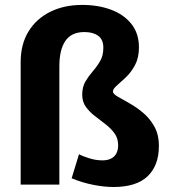

<svg xmlns="http://www.w3.org/2000/svg" viewBox="-20 -747 687 777"><path d="M438.9 9.8Q401.9 9.8 357.3 1Q312.8 -7.7 269.9 -25.5L299.7 -122.9Q314.5 -114.7 341.3 -106.4Q368.2 -98 394.6 -98Q414.6 -98 428.8 -104.9Q442.9 -111.8 450.5 -125.4Q458.1 -139.1 458.1 -159.3Q458.1 -187.3 443.4 -207.5Q428.6 -227.6 407.1 -244.2Q385.5 -260.8 363.9 -277.5Q342.2 -294.2 327.4 -314.7Q312.7 -335.3 312.7 -363.5Q312.7 -395.1 325.7 -417.2Q338.7 -439.3 355.5 -458.5Q372.3 -477.7 385.3 -500Q398.2 -522.3 398.2 -553.8Q398.2 -587 377.4 -602.1Q356.5 -617.3 321.7 -617.3Q268.8 -617.3 244.5 -581.4Q220.2 -545.5 220.2 -479.1V0.1H63.6V-495.1Q63.6 -567.5 95.1 -619.3Q126.7 -671.1 183 -699.1Q239.3 -727.1 312.9 -727.1Q377.3 -727.1 429.2 -707.8Q481.2 -688.5 511.7 -650.2Q542.3 -612 542.3 -555Q542.3 -513.4 526.5 -483.8Q510.6 -454.2 489.6 -434.3Q468.7 -414.4 452.8 -400.7Q437 -387.1 437 -376.9Q437 -367.3 455.9 -356.3Q474.7 -345.4 502.4 -329.9Q530.2 -314.4 557.8 -291.7Q585.4 -268.9 604.2 -235.8Q623 -202.7 623 -156.4Q623 -77.5 577.6 -33.9Q532.1 9.8 438.9 9.8Z"/></svg>

Font: Comme
Style: Regular
Weight: 400
Designer: Vernon Adams
Foundry: Vernon Adams
Version: Version 1.000;gftools[0.9.27]